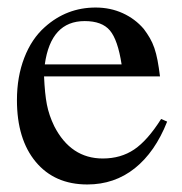

<svg xmlns="http://www.w3.org/2000/svg" viewBox="-20 -480 484 510"><path d="M424 -157Q392 -76 338 -33Q284 10 212 10Q125 10 75 -50Q25 -110 25 -214Q25 -276 44.5 -326.5Q64 -377 99 -408Q157 -460 234 -460Q273 -460 306 -445Q339 -430 362 -403Q371 -391 378 -379Q385 -367 390 -352.5Q395 -338 398.5 -319.5Q402 -301 405 -277H97Q99 -231 104.5 -202.5Q110 -174 124 -145Q168 -59 253 -59Q301 -59 336.5 -83Q372 -107 408 -164ZM303 -309Q293 -374 272 -399Q251 -424 205 -424Q115 -424 99 -309Z"/></svg>

Font: Klingon pIqaD Mandel
Style: Regular
Weight: 400
Width: 0
Designer: Mike Neff (qa'vaj)
Foundry: Mike Neff and Michael Everson
Version: Version 2.003